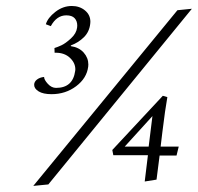

<svg xmlns="http://www.w3.org/2000/svg" viewBox="-20 -604 662 642"><path d="M127.4 -346.7Q127.4 -337.4 139.9 -323.7Q152.3 -310.1 167.5 -310.1Q223.6 -310.1 231.4 -366.7Q231.4 -367.7 231.7 -369.4Q231.9 -371.1 231.9 -372.1Q231.9 -393.6 213.9 -410.6Q195.8 -427.7 166.5 -427.7H162.6L162.1 -443.4Q171.9 -446.3 185.5 -452.6Q199.2 -459 217.3 -475.6Q235.4 -492.2 237.8 -511.7Q238.3 -514.2 238.3 -518.6Q238.3 -533.7 229.5 -543.2Q220.7 -552.7 201.7 -552.7Q169.4 -552.7 149.9 -516.6L133.3 -522.9Q139.6 -544.4 165 -564.2Q190.4 -584 220.2 -584Q246.1 -584 264.2 -569.1Q282.2 -554.2 282.2 -531.2Q282.2 -526.9 281.7 -524.4Q278.8 -497.6 260.5 -479.5Q242.2 -461.4 216.8 -452.1V-449.7Q244.1 -445.8 259.8 -428.2Q275.4 -410.6 275.4 -388.2Q275.4 -383.3 274.9 -380.9Q270 -342.3 234.6 -315.7Q199.2 -289.1 152.3 -289.1Q124.5 -289.1 109.4 -298.3Q94.2 -307.6 94.2 -320.3Q94.2 -330.6 103.5 -337.9Q112.8 -345.2 127.4 -346.7ZM463.9 2.9 474.6 -85H358.9L355.5 -102.5L524.4 -283.7L539.6 -279.3Q532.2 -238.3 522.9 -162.1L517.1 -113.8H577.6L570.3 -84H513.7L503.4 -3.4ZM477.1 -113.8 489.7 -215.8 397 -113.8ZM573.2 -569.8 621.6 -574.7 141.6 12.7 91.3 17.6Z"/></svg>

Font: Neuton
Style: Italic
Weight: 400
Italic angle: -9°
Designer: Brian M Zick
Version: Version 1.32